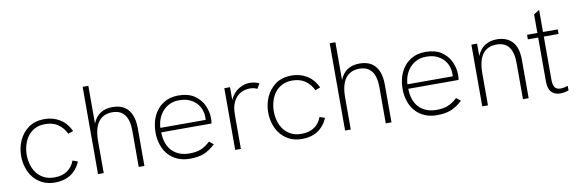

<svg xmlns="http://www.w3.org/2000/svg" viewBox="-51 -1100 4535 1510"><g transform="rotate(-10 2217.0 -345.0)"><path d="M296 6.5H292Q239.5 6.5 198 -12.5Q155 -32.5 125.5 -67Q95.5 -101.5 80.5 -148Q65 -194 65 -245.5Q65 -277 71.5 -308Q78 -339 90.5 -367.5Q103.5 -396 123.5 -421Q143.5 -445.5 169.5 -464Q223 -499.5 295.5 -499.5Q362.5 -499.5 416.5 -467Q470 -435 502 -368L461 -353Q438.5 -402 396.5 -431Q355 -459.5 295.5 -459.5H292Q247.5 -459.5 214 -442.5Q179 -425 156 -395Q133 -365 121.5 -326Q110 -287 110 -245.5Q110 -204.5 121.5 -166Q132.5 -127.5 155.5 -98Q178.5 -68.5 213.5 -51Q247.5 -34 292 -34H296Q358.5 -34 398.5 -62.5Q439 -90.5 456.5 -140L497.5 -125.5Q484 -92.5 463.5 -68Q443 -43 417.5 -26.5Q391.5 -10 361 -2Q330 6.5 296 6.5Z M1006.5 0H961V-288Q961 -459.5 830 -459.5Q758 -459.5 719.8 -409Q681.5 -358.5 681.5 -255V0H636V-697H681.5V-395Q722 -499.5 838.5 -499.5Q897.5 -499.5 934.5 -475Q971.5 -450.5 989 -406.2Q1006.5 -362 1006.5 -303.5Z M1373.5 6.5H1369Q1315 6.5 1272.5 -12Q1228.5 -31 1198.5 -65Q1168.5 -99 1153.5 -145Q1138 -191 1138 -243.5Q1138 -278 1144.5 -310.5Q1150.5 -343 1163.5 -371.5Q1176.5 -400 1196.5 -424Q1216 -448 1243 -466Q1295 -499.5 1364.5 -499.5Q1440.5 -499.5 1491 -467Q1516 -450 1534.5 -428.5Q1553.5 -407 1564.5 -381.5Q1575.5 -357 1581.5 -331Q1587.5 -304.5 1587.5 -279Q1587.5 -253 1584 -237H1182.5Q1184 -140.5 1235.5 -87Q1288 -35 1374 -35Q1429 -35 1466 -50.5Q1504.5 -66.5 1539.5 -100.5L1573.5 -73Q1527 -29.5 1482 -11.5Q1436 6.5 1373.5 6.5ZM1544 -273Q1544.5 -275.5 1544.5 -281.5V-299Q1544.5 -326 1534.5 -354Q1524 -383.5 1502 -407.5Q1479.5 -431.5 1445.5 -446.5Q1413 -461 1368.5 -461H1360Q1323.5 -461 1292.5 -447.5Q1260 -433 1236 -407.5Q1212 -382 1198 -347.5Q1184 -312.5 1182 -273Z M1777 0H1731.5V-493H1777V-390.5Q1802 -446.5 1845.8 -473Q1889.5 -499.5 1934 -499.5Q1974.5 -499.5 2010 -482.5L1987.5 -443Q1958 -456 1928 -456Q1901 -456 1872.5 -445.8Q1844 -435.5 1821 -411Q1798 -386.5 1785.5 -345Q1777 -323 1777 -248.5Z M2269 6.5H2265Q2212.5 6.5 2171 -12.5Q2128 -32.5 2098.5 -67Q2068.5 -101.5 2053.5 -148Q2038 -194 2038 -245.5Q2038 -277 2044.5 -308Q2051 -339 2063.5 -367.5Q2076.5 -396 2096.5 -421Q2116.5 -445.5 2142.5 -464Q2196 -499.5 2268.5 -499.5Q2335.5 -499.5 2389.5 -467Q2443 -435 2475 -368L2434 -353Q2411.5 -402 2369.5 -431Q2328 -459.5 2268.5 -459.5H2265Q2220.5 -459.5 2187 -442.5Q2152 -425 2129 -395Q2106 -365 2094.5 -326Q2083 -287 2083 -245.5Q2083 -204.5 2094.5 -166Q2105.5 -127.5 2128.5 -98Q2151.5 -68.5 2186.5 -51Q2220.5 -34 2265 -34H2269Q2331.5 -34 2371.5 -62.5Q2412 -90.5 2429.5 -140L2470.5 -125.5Q2457 -92.5 2436.5 -68Q2416 -43 2390.5 -26.5Q2364.5 -10 2334 -2Q2303 6.5 2269 6.5Z M2979.5 0H2934V-288Q2934 -459.5 2803 -459.5Q2731 -459.5 2692.8 -409Q2654.5 -358.5 2654.5 -255V0H2609V-697H2654.5V-395Q2695 -499.5 2811.5 -499.5Q2870.5 -499.5 2907.5 -475Q2944.5 -450.5 2962 -406.2Q2979.5 -362 2979.5 -303.5Z M3346.5 6.5H3342Q3288 6.5 3245.5 -12Q3201.5 -31 3171.5 -65Q3141.5 -99 3126.5 -145Q3111 -191 3111 -243.5Q3111 -278 3117.5 -310.5Q3123.5 -343 3136.5 -371.5Q3149.5 -400 3169.5 -424Q3189 -448 3216 -466Q3268 -499.5 3337.5 -499.5Q3413.5 -499.5 3464 -467Q3489 -450 3507.5 -428.5Q3526.5 -407 3537.5 -381.5Q3548.5 -357 3554.5 -331Q3560.5 -304.5 3560.5 -279Q3560.5 -253 3557 -237H3155.5Q3157 -140.5 3208.5 -87Q3261 -35 3347 -35Q3402 -35 3439 -50.5Q3477.5 -66.5 3512.5 -100.5L3546.5 -73Q3500 -29.5 3455 -11.5Q3409 6.5 3346.5 6.5ZM3517 -273Q3517.5 -275.5 3517.5 -281.5V-299Q3517.5 -326 3507.5 -354Q3497 -383.5 3475 -407.5Q3452.5 -431.5 3418.5 -446.5Q3386 -461 3341.5 -461H3333Q3296.5 -461 3265.5 -447.5Q3233 -433 3209 -407.5Q3185 -382 3171 -347.5Q3157 -312.5 3155 -273Z M4075 0H4029.5V-288Q4029.5 -373 3997.5 -416.2Q3965.5 -459.5 3898.5 -459.5Q3826 -459.5 3788 -409Q3750 -358.5 3750 -255V0H3704.5V-493H3750V-394Q3773.5 -450 3814.5 -474.8Q3855.5 -499.5 3907 -499.5Q3985.5 -499.5 4030.2 -452.5Q4075 -405.5 4075 -303.5Z M4327.5 6.5Q4283 6.5 4257.2 -20.5Q4231.5 -47.5 4231.5 -107V-456.5H4149V-493H4231.5V-642L4276.5 -669.5V-493H4394.5V-456.5H4276.5V-110.5Q4276.5 -70 4290.5 -50.5Q4304.5 -31 4337 -31Q4360.5 -31 4394.5 -42V-5.5Q4357.5 6.5 4327.5 6.5Z"/></g></svg>

Font: Acari Sans Neue Light
Style: Regular
Weight: 300
Designer: Alfredo Marco Pradil (font), Cristiano Sobral (main changes)
Foundry: Hanken Design Co. (font), Cristiano Sobral (main changes)
Version: Version 2.459;March 19, 2022;FontCreator 14.0.0.2808 64-bit;